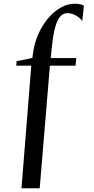

<svg xmlns="http://www.w3.org/2000/svg" viewBox="-20 -843 510 1037"><path d="M96 174 149 -488.5H67.5L70 -512.5L155 -530L158 -553Q164.5 -607 185.8 -655.8Q207 -704.5 238.2 -742.2Q269.5 -780 307.2 -801.5Q345 -823 384.5 -823Q400.5 -823 413 -820.2Q425.5 -817.5 433 -812.5L424.5 -730Q410 -748 388.8 -760Q367.5 -772 343.5 -772Q322 -772 305.5 -754Q289 -736 277.8 -694.8Q266.5 -653.5 259.5 -583L254 -529.5H392L388 -488.5H249.5L194.5 174Z"/></svg>

Font: Merriweather 120pt
Style: Regular
Weight: 400
Version: Version 2.100